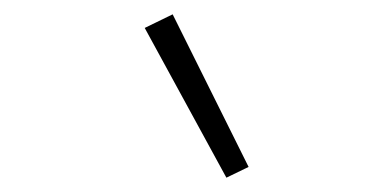

<svg xmlns="http://www.w3.org/2000/svg" viewBox="-20 -805 540 268"><path d="M296 -557 182 -766 221 -785 327 -572Z"/></svg>

Font: Iosevka Term Curly Extralight
Style: Italic
Weight: 200
Italic angle: -9°
Designer: Belleve Invis
Foundry: Belleve Invis
Version: Version 32.3.0